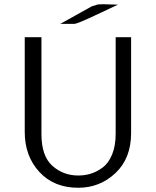

<svg xmlns="http://www.w3.org/2000/svg" viewBox="-20 -871 739 908"><path d="M265 -758 414 -841 443 -850Q447 -850 455.5 -850.5Q464 -851 468 -851L538 -849L427 -797Q345 -758 330 -758ZM97 -247V-695H176V-237Q176 -133 227.5 -87Q279 -41 350 -41Q381 -41 409 -49.5Q437 -58 465 -78.5Q493 -99 510 -140Q527 -181 527 -239V-695H600V-242Q600 -122 526 -52.5Q452 17 350 17Q235 17 166 -58Q97 -133 97 -247Z"/></svg>

Font: Coval
Style: ExtraLight
Weight: 250
Foundry: Context Ltd
Version: Version 001.000